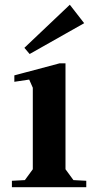

<svg xmlns="http://www.w3.org/2000/svg" viewBox="-20 -783 397 803"><path d="M253.9 -518.1V-75.2L287.1 -29.8L340.8 -26.9V0H29.8V-26.9L84 -29.8L117.2 -75.2V-416L102.1 -450.2L40 -440.9V-467.8L229 -518.1ZM82 -583 104 -557.1 332 -686 272 -763.2Z"/></svg>

Font: Ortica Angular Bold
Style: Regular
Weight: 700
Designer: Benedetta Bovani
Foundry: Collletttivo
Version: Version 2.000;Glyphs 3.1.2 (3151)